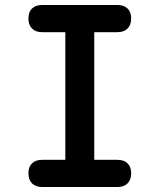

<svg xmlns="http://www.w3.org/2000/svg" viewBox="-20 -750 640 770"><path d="M358 -109H451Q477 -109 491.5 -95Q506 -81 506 -55Q506 -29 491.5 -14.5Q477 0 451 0H149Q123 0 108.5 -14.5Q94 -29 94 -55Q94 -81 108.5 -95Q123 -109 149 -109H242V-621H149Q123 -621 108.5 -635.5Q94 -650 94 -676Q94 -702 108.5 -716Q123 -730 149 -730H451Q477 -730 491.5 -716Q506 -702 506 -676Q506 -650 491.5 -635.5Q477 -621 451 -621H358Z"/></svg>

Font: Maple Mono NL SemiBold
Style: Regular
Weight: 600
Monospace: yes
Designer: subframe7536
Version: Version 7.000